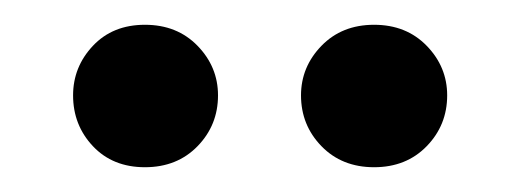

<svg xmlns="http://www.w3.org/2000/svg" viewBox="-20 -690 414 155"><path d="M156 -613Q156 -589 139.5 -572Q123 -555 97 -555Q71 -555 55 -572Q39 -589 39 -613Q39 -636 55 -653Q71 -670 97 -670Q123 -670 139.5 -653Q156 -636 156 -613ZM341 -613Q341 -589 324.5 -572Q308 -555 282 -555Q256 -555 239.5 -572Q223 -589 223 -613Q223 -636 239.5 -653Q256 -670 282 -670Q308 -670 324.5 -653Q341 -636 341 -613Z"/></svg>

Font: Baloo Thambi 2 Medium
Style: Regular
Weight: 500
Designer: Aadarsh Rajan and Ek Type
Foundry: Ek Type
Version: Version 1.640;hotconv 1.0.111;makeotfexe 2.5.65597; ttfautoh